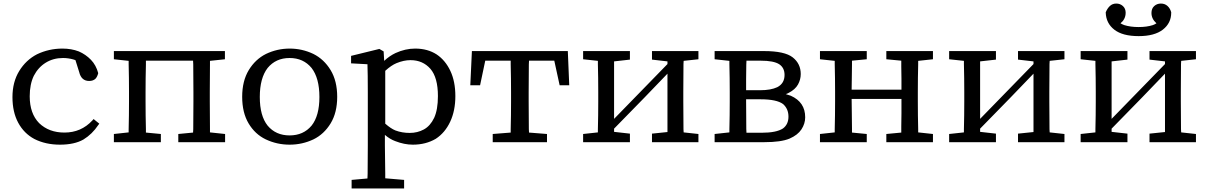

<svg xmlns="http://www.w3.org/2000/svg" viewBox="-20 -799 6787 1079"><path d="M538 -104 532 -96Q498 -45 449 -15Q398 14 317 14Q236 14 173 -18Q115 -49 82.5 -109Q50 -169 50 -253.5Q50 -338 88 -400Q126 -462 188 -494Q255 -526 331 -526Q381 -526 423 -510Q462 -493 491 -463Q520 -433 532 -388Q527 -368 517 -357Q504 -344 481 -344Q437 -344 425 -394L404 -461Q400 -463 392 -465Q363 -473 334 -473Q280 -473 237.5 -447Q195 -421 170 -373Q147 -325 147 -258Q147 -161 200 -107Q255 -54 342 -54Q436 -54 499 -122L506 -130Z M798 -282V-227Q798 -151 800 -73V-54L884 -46V-36V0H620V-46L703 -55V-73Q705 -152 705 -228V-284Q705 -360 703 -439V-457L620 -466V-476V-512H1244V-466L1160 -457Q1160 -449 1160 -439L1159 -284V-228L1160 -73Q1160 -63 1160 -55L1245 -46V0H982V-46L1065 -54Q1065 -63 1066 -73L1067 -227V-282Q1067 -315 1066.5 -356.5Q1066 -398 1066 -437Q1065 -448 1065 -458H800Q800 -448 800 -437Q798 -358 798 -282Z M1484 -417Q1440 -360 1440 -254Q1440 -148 1484 -93Q1530 -38 1607.5 -38Q1685 -38 1731 -93Q1775 -148 1775 -254Q1775 -360 1731 -417Q1685 -473 1607.5 -473Q1530 -473 1484 -417ZM1475 -496Q1538 -526 1608 -526Q1678 -526 1741 -496Q1801 -466 1838 -405Q1875 -344 1875 -255Q1875 -166 1838 -105.5Q1801 -45 1742 -16Q1679 14 1607.5 14Q1536 14 1473 -16Q1413 -45 1377 -105.5Q1341 -166 1341 -255Q1341 -344 1378 -405Q1415 -466 1475 -496Z M2145 -104Q2177 -76 2202 -66Q2239 -52 2282.5 -52Q2326 -52 2362 -71.5Q2398 -91 2420 -137Q2441 -183 2441 -259Q2441 -363 2399 -412Q2356 -461 2287 -461Q2249 -461 2208 -444Q2179 -432 2145 -401ZM2143 -41V19L2145 176Q2145 190 2145 203L2251 212V260H1956V222V212L2045 204Q2045 191 2046 177L2047 19V-281Q2047 -388 2045 -438L1953 -443V-453V-477V-485L2112 -524L2136 -510L2139 -457Q2169 -485 2203 -501Q2258 -526 2313 -526Q2383 -526 2434 -493Q2483 -460 2511 -400.5Q2539 -341 2539 -259Q2539 -177 2510 -115Q2481 -53 2429 -19Q2373 14 2300 14Q2252 14 2201 -6Q2171 -17 2143 -41Z M2852 -227V-282Q2852 -359 2850 -437V-458H2707L2678 -320H2623L2632 -512H3171L3179 -320H3134H3125L3095 -458H2953Q2952 -448 2952 -437L2951 -282V-227L2952 -73Q2952 -63 2953 -54L3054 -46V0H2749V-46L2850 -54V-73Q2852 -151 2852 -227Z M3822 -457Q3822 -449 3821 -439L3820 -284V-228Q3820 -196 3820.5 -154Q3821 -112 3821 -73Q3822 -63 3822 -55L3905 -46V0H3644V-48L3731 -57V-385L3603 -252L3431 -76V-58L3520 -48V0H3257V-46L3340 -55V-73Q3342 -152 3342 -228V-284Q3342 -360 3340 -439V-457L3257 -466V-476V-512H3520V-464L3431 -454V-131L3731 -439V-454L3644 -464V-512H3905V-466Z M4173 -354V-292H4252Q4312 -292 4348 -309Q4389 -330 4389 -378Q4389 -418 4359 -438Q4328 -458 4255 -458H4175Q4175 -448 4174 -436Q4174 -398 4173 -354ZM4175 -53H4261Q4343 -53 4380 -77Q4411 -100 4411 -143.5Q4411 -187 4381 -214Q4345 -241 4254 -241H4173V-228Q4173 -196 4173.5 -155Q4174 -114 4174 -75Q4175 -63 4175 -53ZM4081 -228V-284Q4081 -360 4079 -439V-457L3996 -466V-476V-512H4273Q4390 -512 4435 -476.5Q4480 -441 4480 -383Q4480 -352 4464.5 -324Q4449 -296 4412 -277Q4405 -273 4396 -270Q4411 -266 4424 -261Q4505 -225 4505 -140Q4505 -104 4484 -72Q4463 -40 4417 -20Q4369 0 4275 0H3996V-46L4079 -55V-73Q4081 -152 4081 -228Z M5138 -284V-228Q5138 -152 5140 -73V-55L5223 -46V-36V0H4961V-46L5045 -54Q5045 -63 5045 -88.5Q5045 -114 5046 -162V-243H4766Q4766 -202 4767 -162Q4767 -114 4768 -74V-54L4851 -46V-36V0H4588V-46L4671 -55V-73Q4673 -152 4673 -228V-284Q4673 -360 4671 -439V-457L4588 -466V-476V-512H4851V-466L4768 -458V-438Q4767 -400 4767 -362Q4767 -324 4766 -295H5046V-357Q5045 -400 5045 -424.5Q5045 -449 5045 -458L4961 -466V-512H5223V-466L5140 -457V-439Q5138 -360 5138 -284Z M5879 -457Q5879 -449 5878 -439L5877 -284V-228Q5877 -196 5877.5 -154Q5878 -112 5878 -73Q5879 -63 5879 -55L5962 -46V0H5701V-48L5788 -57V-385L5660 -252L5488 -76V-58L5577 -48V0H5314V-46L5397 -55V-73Q5399 -152 5399 -228V-284Q5399 -360 5397 -439V-457L5314 -466V-476V-512H5577V-464L5488 -454V-131L5788 -439V-454L5701 -464V-512H5962V-466Z M6459 -658Q6470 -662 6479 -668Q6451 -693 6451 -726Q6451 -751 6466.5 -765Q6482 -779 6504 -779Q6526 -779 6541 -765.5Q6556 -752 6562 -730V-728Q6562 -669 6515 -632.5Q6468 -596 6379 -596Q6289 -596 6242.5 -632Q6196 -668 6194 -728V-730Q6203 -752 6217.5 -765.5Q6232 -779 6253.5 -779Q6275 -779 6290.5 -765Q6306 -751 6306 -727Q6306 -702 6291 -682Q6285 -675 6277 -668Q6287 -662 6298 -658Q6333 -647 6379 -647Q6425 -647 6459 -658ZM6618 -457Q6618 -449 6617 -439L6616 -284V-228Q6616 -196 6616.5 -154Q6617 -112 6617 -73Q6618 -63 6618 -55L6701 -46V0H6440V-48L6527 -57V-385L6399 -252L6227 -76V-58L6316 -48V0H6053V-46L6136 -55V-73Q6138 -152 6138 -228V-284Q6138 -360 6136 -439V-457L6053 -466V-476V-512H6316V-464L6227 -454V-131L6527 -439V-454L6440 -464V-512H6701V-466Z"/></svg>

Font: Early Summer Mincho Screen
Style: Regular
Weight: 400
Designer: GuiWonder
Version: Version 1.002